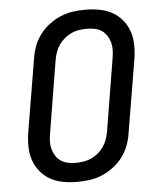

<svg xmlns="http://www.w3.org/2000/svg" viewBox="-53 -789 707 844"><g transform="rotate(-5 300.0 -367.5)"><path d="M255 8Q223 8 192.5 2.5Q162 -3 136.5 -17Q111 -31 92 -54Q73 -77 63.5 -105Q54 -133 53.5 -164.5Q53 -196 58 -227L112 -550Q116 -577 126 -603.5Q136 -630 153.5 -653.5Q171 -677 195 -695Q219 -713 245 -724Q271 -735 299 -739Q327 -743 354 -743Q386 -743 416.5 -737.5Q447 -732 472.5 -718Q498 -704 517 -681Q536 -658 545.5 -630Q555 -602 555.5 -570.5Q556 -539 551 -508L497 -185Q493 -158 483 -131.5Q473 -105 455.5 -81.5Q438 -58 414 -40Q390 -22 364 -11Q338 0 310 4Q282 8 255 8ZM255 -76Q271 -76 288.5 -78.5Q306 -81 322.5 -88.5Q339 -96 353 -107.5Q367 -119 377.5 -134Q388 -149 394 -165.5Q400 -182 403 -199L456 -521Q459 -539 459.5 -556.5Q460 -574 455.5 -590Q451 -606 442 -620Q433 -634 419.5 -643Q406 -652 389 -655.5Q372 -659 354 -659Q338 -659 320.5 -656.5Q303 -654 286.5 -646.5Q270 -639 256 -627.5Q242 -616 231.5 -601Q221 -586 215 -569.5Q209 -553 206 -536L153 -214Q150 -196 149.5 -178.5Q149 -161 153.5 -145Q158 -129 167 -115Q176 -101 189.5 -92Q203 -83 220 -79.5Q237 -76 255 -76Z"/></g></svg>

Font: Iosevka Aile Medium Oblique
Style: Regular
Weight: 500
Italic angle: -9°
Designer: Belleve Invis
Foundry: Belleve Invis
Version: Version 31.1.0; ttfautohint (v1.8.4)